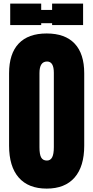

<svg xmlns="http://www.w3.org/2000/svg" viewBox="-20 -1056 526 1083"><path d="M31.2 -234.4V-642.6Q31.2 -752.9 85.2 -810.1Q139.2 -867.2 243.2 -867.2Q347.2 -867.2 401.1 -810.1Q455.1 -752.9 455.1 -642.6V-234.4Q455.1 -116.7 400.6 -54.4Q346.2 7.8 243.2 7.8Q140.1 7.8 85.7 -54.4Q31.2 -116.7 31.2 -234.4ZM448.7 -914.6H273.9V-925.3H212.4V-914.6H37.6V-1035.6H212.4V-1000H273.9V-1035.6H448.7ZM244.6 -150.4Q264.6 -150.4 274.2 -168.7Q283.7 -187 283.7 -226.1V-645.5Q283.7 -709 245.6 -709Q202.6 -709 202.6 -644V-225.1Q202.6 -184.6 212.4 -167.5Q222.2 -150.4 244.6 -150.4Z"/></svg>

Font: Anton
Style: Regular
Weight: 400
Designer: Vernon Adams, Tural Alisoy
Foundry: Vernon Adams
Version: Version 2.300